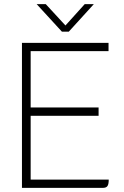

<svg xmlns="http://www.w3.org/2000/svg" viewBox="-20 -907 600 927"><path d="M505 -40Q505 -18 499 -9Q493 0 477 0H86V-700H504V-660H128V-388H456V-348H128V-40ZM157 -887H201L296 -784L389 -887H433L312 -754H279Z"/></svg>

Font: Krub ExtraLight
Style: Regular
Weight: 275
Designer: Ekaluck Peanpanawate
Foundry: Cadson Demak Co.,Ltd.
Version: Version 1.000; ttfautohint (v1.6)